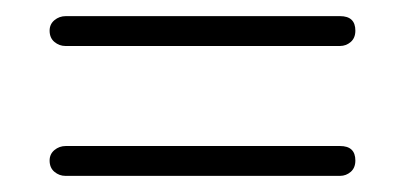

<svg xmlns="http://www.w3.org/2000/svg" viewBox="-20 -463 502 238"><path d="M41.5 -425Q41.5 -433 47.5 -438Q53.5 -443 61.5 -443H401.5Q420.5 -443 420.5 -425Q420.5 -416 414.8 -411Q409 -406 401.5 -406H61Q53.5 -406 47.5 -411Q41.5 -416 41.5 -425ZM41.5 -264Q41.5 -272 47.5 -277Q53.5 -282 61.5 -282H401.5Q420.5 -282 420.5 -264Q420.5 -255 414.8 -250Q409 -245 401.5 -245H61Q53.5 -245 47.5 -250Q41.5 -255 41.5 -264Z"/></svg>

Font: Fraunces 144pt S050
Style: Regular
Weight: 400
Version: Version 1.000; ttfautohint (v1.8.3)